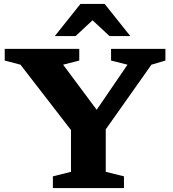

<svg xmlns="http://www.w3.org/2000/svg" viewBox="-20 -955 876 975"><path d="M84 -626.5 4 -647.5V-707H382.5V-647.5L300.5 -626.5L471 -397.5L627.5 -626.5L544 -647.5V-707H820V-647.5L749 -626.5L517 -298V-82.5L609.5 -59.5V0H248.5V-59.5L340.5 -82.5V-294.5ZM536 -772 450 -852 364 -772H258.5L388.5 -935H511.5L641.5 -772Z"/></svg>

Font: Newsreader Caption SemiBold
Style: Regular
Weight: 600
Designer: Hugues Gentile
Foundry: Production Type
Version: Version 1.001